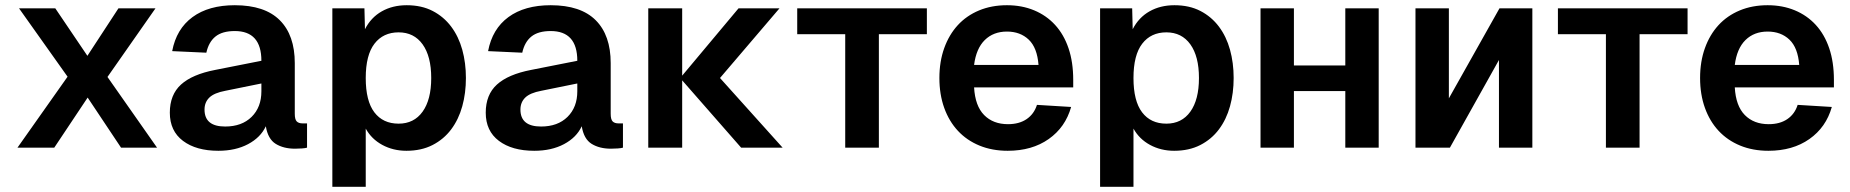

<svg xmlns="http://www.w3.org/2000/svg" viewBox="-20 -566 7091 736"><path d="M47 0 239 -272 53 -534H192L315 -352L434 -534H576L392 -271L582 0H444L316 -192L188 0Z M817 12Q732 12 681.5 -26Q631 -64 631 -134Q631 -203 674 -242Q717 -281 805 -298L982 -333Q982 -447 880 -447Q832 -447 806 -426Q780 -405 771 -364L640 -370Q656 -455 718 -500.5Q780 -546 880 -546Q995 -546 1052.5 -488.5Q1110 -431 1110 -324V-130Q1110 -108 1117.5 -100.5Q1125 -93 1140 -93H1157V0Q1151 2 1137.5 3Q1124 4 1111 4Q1067 4 1037 -14.5Q1007 -33 999 -82Q979 -39 931 -13.5Q883 12 817 12ZM843 -81Q907 -81 944.5 -118Q982 -155 982 -216V-246L844 -218Q801 -210 782.5 -192Q764 -174 764 -146Q764 -81 843 -81Z M1254 150V-534H1377L1379 -454Q1402 -499 1443.5 -522.5Q1485 -546 1539 -546Q1596 -546 1638.5 -524Q1681 -502 1709.5 -464Q1738 -426 1752 -375.5Q1766 -325 1766 -267Q1766 -209 1752 -158.5Q1738 -108 1709.5 -70Q1681 -32 1638 -10Q1595 12 1538 12Q1487 12 1445.5 -10.5Q1404 -33 1382 -73V150ZM1508 -92Q1567 -92 1600 -138Q1633 -184 1633 -267Q1633 -350 1600 -396Q1567 -442 1508 -442Q1449 -442 1415.5 -398.5Q1382 -355 1382 -267Q1382 -179 1415 -135.5Q1448 -92 1508 -92Z M2028 12Q1943 12 1892.5 -26Q1842 -64 1842 -134Q1842 -203 1885 -242Q1928 -281 2016 -298L2193 -333Q2193 -447 2091 -447Q2043 -447 2017 -426Q1991 -405 1982 -364L1851 -370Q1867 -455 1929 -500.5Q1991 -546 2091 -546Q2206 -546 2263.5 -488.5Q2321 -431 2321 -324V-130Q2321 -108 2328.5 -100.5Q2336 -93 2351 -93H2368V0Q2362 2 2348.5 3Q2335 4 2322 4Q2278 4 2248 -14.5Q2218 -33 2210 -82Q2190 -39 2142 -13.5Q2094 12 2028 12ZM2054 -81Q2118 -81 2155.5 -118Q2193 -155 2193 -216V-246L2055 -218Q2012 -210 1993.5 -192Q1975 -174 1975 -146Q1975 -81 2054 -81Z M2821 0 2595 -258V0H2465V-534H2595V-276L2811 -534H2968L2740 -267L2980 0Z M3220 0V-435H3036V-534H3533V-435H3349V0Z M3843 12Q3783 12 3734.5 -8Q3686 -28 3652 -64.5Q3618 -101 3599.5 -152.5Q3581 -204 3581 -267Q3581 -330 3599.5 -381.5Q3618 -433 3651.5 -469.5Q3685 -506 3733 -526Q3781 -546 3840 -546Q3897 -546 3944 -526.5Q3991 -507 4024.5 -470.5Q4058 -434 4076 -381Q4094 -328 4094 -260V-231H3714Q3718 -160 3752.5 -125Q3787 -90 3844 -90Q3887 -90 3915.5 -109.5Q3944 -129 3955 -164L4086 -156Q4064 -78 4000 -33Q3936 12 3843 12ZM3961 -317Q3956 -383 3923.5 -414Q3891 -445 3840 -445Q3788 -445 3755 -412.5Q3722 -380 3714 -317Z M4197 150V-534H4320L4322 -454Q4345 -499 4386.5 -522.5Q4428 -546 4482 -546Q4539 -546 4581.5 -524Q4624 -502 4652.5 -464Q4681 -426 4695 -375.5Q4709 -325 4709 -267Q4709 -209 4695 -158.5Q4681 -108 4652.5 -70Q4624 -32 4581 -10Q4538 12 4481 12Q4430 12 4388.5 -10.5Q4347 -33 4325 -73V150ZM4451 -92Q4510 -92 4543 -138Q4576 -184 4576 -267Q4576 -350 4543 -396Q4510 -442 4451 -442Q4392 -442 4358.5 -398.5Q4325 -355 4325 -267Q4325 -179 4358 -135.5Q4391 -92 4451 -92Z M4812 0V-534H4940V-315H5137V-534H5265V0H5137V-217H4940V0Z M5406 0V-534H5534V-189L5728 -534H5854V0H5726V-336L5538 0Z M6136 0V-435H5952V-534H6449V-435H6265V0Z M6759 12Q6699 12 6650.5 -8Q6602 -28 6568 -64.5Q6534 -101 6515.5 -152.5Q6497 -204 6497 -267Q6497 -330 6515.5 -381.5Q6534 -433 6567.5 -469.5Q6601 -506 6649 -526Q6697 -546 6756 -546Q6813 -546 6860 -526.5Q6907 -507 6940.5 -470.5Q6974 -434 6992 -381Q7010 -328 7010 -260V-231H6630Q6634 -160 6668.5 -125Q6703 -90 6760 -90Q6803 -90 6831.5 -109.5Q6860 -129 6871 -164L7002 -156Q6980 -78 6916 -33Q6852 12 6759 12ZM6877 -317Q6872 -383 6839.5 -414Q6807 -445 6756 -445Q6704 -445 6671 -412.5Q6638 -380 6630 -317Z"/></svg>

Font: Geist SemBd
Style: Regular
Weight: 400
Designer: Basement.studio, Andrés Briganti, Mateo Zaragoza
Foundry: Basement.studio, Vercel, Andrés Briganti, Guido Ferreyra, Mateo Zaragoza
Version: Version 1.401